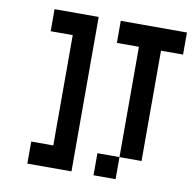

<svg xmlns="http://www.w3.org/2000/svg" viewBox="-79 -779 857 857"><g transform="rotate(10 350.0 -350.0)"><path d="M300 -700H100V-600H200V-100H100V0H300ZM400 0H500V-100H400ZM400 -600H500V-100H600V-600H700V-700H400Z"/></g></svg>

Font: FT88
Style: Regular
Weight: 400
Designer: Ange Degheest & Mandy Elbé
Foundry: Velvetyne Type Foundry
Version: Version 1.000;FEAKit 1.0